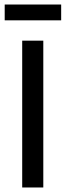

<svg xmlns="http://www.w3.org/2000/svg" viewBox="-20 -830 291 850"><path d="M78.3 0V-650H171.7V0ZM0.8 -740V-810H250.8V-740Z"/></svg>

Font: Familjen Grotesk GF
Style: Regular
Weight: 400
Designer: Anders Wikstroem, Jonas Baeckman, Matilda Gysing, Kristian Moeller
Foundry: Familjen STHLM AB
Version: Version 2.000; Beta; Release 4; Build 6